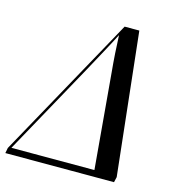

<svg xmlns="http://www.w3.org/2000/svg" viewBox="-155 -805 820 896"><g transform="rotate(15 255.5 -357.0)"><path d="M-48 0H477L483 -26L408 -714H337L-43 -26ZM-27 -31 219 -477C254 -542 292 -610 322 -669C324 -615 328 -551 334 -489L374 -31Z"/></g></svg>

Font: Noto Serif Display Condensed Medium
Style: Italic
Weight: 500
Width: 3
Italic angle: -12°
Designer: Monotype Design Team
Foundry: Monotype Imaging Inc.
Version: Version 2.009